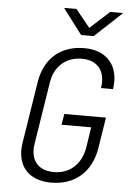

<svg xmlns="http://www.w3.org/2000/svg" viewBox="-62 -996 725 1052"><g transform="rotate(5 300.0 -470.0)"><path d="M353 -810H422L572 -950H501L394 -853L315 -950H247ZM259 10C390 10 479 -68 501 -200L528 -371H299L289 -311H452L435 -200C420 -107 358 -49 269 -49C182 -49 137 -104 151 -194L205 -536C219 -626 282 -681 369 -681C456 -681 502 -623 487 -530H553C573 -657 503 -740 378 -740C248 -740 161 -665 139 -536L85 -194C65 -70 133 10 259 10Z"/></g></svg>

Font: JetBrains Mono ExtraLight
Style: Italic
Weight: 240
Italic angle: -9°
Monospace: yes
Designer: Philipp Nurullin, Konstantin Bulenkov
Foundry: JetBrains
Version: Version 2.305